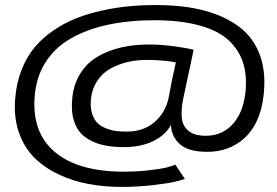

<svg xmlns="http://www.w3.org/2000/svg" viewBox="-20 -726 1090 755"><path d="M457 9Q388.5 9 326.5 -2.8Q264.5 -14.5 209 -41Q153.5 -67.5 114.2 -106.8Q75 -146 54.5 -204.8Q34 -263.5 39.5 -336Q44 -397 63.8 -448.5Q83.5 -500 114.2 -537.5Q145 -575 187.5 -604.5Q230 -634 277.2 -653Q324.5 -672 379.8 -684.2Q435 -696.5 489 -701.5Q543 -706.5 601 -706Q704.5 -705.5 784.2 -684.2Q864 -663 920.2 -620.8Q976.5 -578.5 1001.8 -510Q1027 -441.5 1016.5 -351Q1003.5 -235 935 -177.5Q866.5 -120 763.5 -130.5Q707 -136 679.8 -166.5Q652.5 -197 652.5 -236Q634 -197.5 585.2 -172.5Q536.5 -147.5 465.5 -147.5Q415.5 -147.5 377.5 -157.5Q339.5 -167.5 311.2 -189.8Q283 -212 270.8 -250.8Q258.5 -289.5 264.5 -343.5Q270.5 -397.5 296.8 -438.5Q323 -479.5 365 -504Q407 -528.5 459.8 -540.2Q512.5 -552 575 -551Q617.5 -550.5 668 -543.5Q718.5 -536.5 741.5 -530.5Q723 -446 699 -331Q692.5 -294.5 694.5 -265.2Q696.5 -236 716 -216.2Q735.5 -196.5 770.5 -193Q842.5 -186 888.8 -231.2Q935 -276.5 945 -361Q952 -426.5 936.5 -477.2Q921 -528 880.2 -566.5Q839.5 -605 766 -625.5Q692.5 -646 589 -646.5Q487.5 -646.5 404.8 -628.8Q322 -611 258.5 -574.8Q195 -538.5 158 -479.5Q121 -420.5 116 -342Q106.5 -204 195.5 -128.5Q284.5 -53 458 -51Q514.5 -50.5 564.2 -56.2Q614 -62 635.2 -67.5Q656.5 -73 669.5 -78.5L707 -22.5Q692 -17 666.2 -11Q640.5 -5 581.2 2Q522 9 457 9ZM478 -208.5Q544.5 -208.5 587.8 -246Q631 -283.5 643.5 -343Q656.5 -417 671.5 -480.5Q633.5 -489 563.5 -490.5Q535 -491 507.5 -487Q480 -483 450.8 -472.8Q421.5 -462.5 398.8 -446.2Q376 -430 359.5 -403.5Q343 -377 338.5 -343Q334 -310 340.5 -285Q347 -260 360 -245.8Q373 -231.5 393.5 -222.8Q414 -214 434 -211.2Q454 -208.5 478 -208.5Z"/></svg>

Font: League Mono Extended Light
Style: Regular
Weight: 300
Width: 9
Designer: Tyler Finck
Foundry: The League of Moveable Type / Tyler Finck
Version: Version 2.210